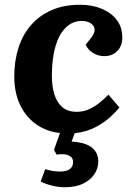

<svg xmlns="http://www.w3.org/2000/svg" viewBox="-20 -547 568 807"><path d="M252 240Q226 240 198 233Q170 226 151 216L170 164Q183 168 199 171Q215 174 232 174Q247 174 259.5 170.5Q272 167 279.5 158Q287 149 287 134Q287 118 276 110.5Q265 103 249.5 101.5Q234 100 218 103L207 83L232 12Q175 6 131.5 -25Q88 -56 64 -107Q40 -158 40 -226Q40 -289 57 -344Q74 -399 109 -440Q144 -481 196 -504Q248 -527 317 -527Q367 -527 407 -510.5Q447 -494 470.5 -463.5Q494 -433 494 -389Q494 -354 473 -332.5Q452 -311 418 -311Q394 -311 372 -324Q350 -337 340 -359L363 -388Q380 -410 377.5 -425.5Q375 -441 360 -450Q345 -459 323 -459Q292 -459 268 -441Q244 -423 228.5 -392Q213 -361 205.5 -319Q198 -277 198 -229Q198 -185 208.5 -150.5Q219 -116 242 -96.5Q265 -77 303 -77Q328 -77 351 -86.5Q374 -96 395 -112.5Q416 -129 436 -149L482 -95Q470 -80 445 -56.5Q420 -33 382.5 -13Q345 7 294 13L281 48Q298 49 317 52.5Q336 56 353.5 65Q371 74 382 90.5Q393 107 393 132Q393 161 376.5 185.5Q360 210 329 225Q298 240 252 240Z"/></svg>

Font: Literata 18pt
Style: Bold Italic
Weight: 700
Italic angle: -2°
Designer: Latin by Veronika Burian and Jose Scaglione. Greek by Irene Vlachou. Cyrillic by Vera Evstafieva
Foundry: TypeTogether
Version: Version 3.103;gftools[0.9.29]